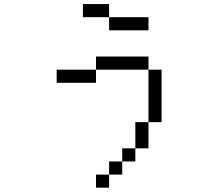

<svg xmlns="http://www.w3.org/2000/svg" viewBox="-20 -832 1040 915"><path d="M687.5 -687.5V-750H500V-687.5ZM500 0H437.5V62.5H500ZM500 0H562.5V-62.5H500ZM562.5 -62.5H625V-125H562.5ZM625 -125H687.5Q687.5 -125 687.5 -250H625Q625 -250 625 -125ZM687.5 -250H750Q750 -250 750 -500H687.5Q687.5 -500 687.5 -250ZM437.5 -500H250V-437.5H437.5ZM437.5 -500H687.5V-562.5H437.5ZM500 -750V-812.5H375V-750Z"/></svg>

Font: UnifontExMono
Style: Regular
Weight: 500
Version: Version 15.0.06